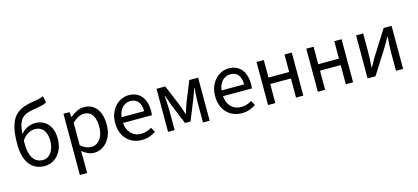

<svg xmlns="http://www.w3.org/2000/svg" viewBox="-70 -1310 4554 2094"><g transform="rotate(-15 2206.5 -262.5)"><path d="M282.4 12Q173.4 12 113.3 -68Q53.2 -148.1 53.2 -294.5Q53.2 -393.2 66.9 -461.2Q80.6 -529.2 106.7 -572.4Q132.8 -615.7 170.3 -641.2Q207.7 -666.8 254.9 -680.5Q302.2 -694.3 357.8 -702.5Q385 -706.5 401.6 -710.4Q418.3 -714.3 431 -718.6Q443.8 -723 458.5 -730L475.3 -655.3Q456.3 -643.1 431.2 -636.1Q406 -629.2 374.8 -624.2Q320.6 -615.9 280.4 -606.6Q240.2 -597.2 211.8 -578.3Q183.4 -559.5 166 -524.2Q148.6 -489 140.5 -429.6Q132.5 -370.1 132.5 -279.1Q132.5 -173.9 170.2 -115.2Q207.9 -56.5 281.7 -56.5Q319.2 -56.5 348.3 -79.6Q377.3 -102.8 394.1 -144.3Q410.9 -185.8 410.9 -240.7Q410.9 -291 395.7 -327.9Q380.6 -364.8 351.4 -384.8Q322.2 -404.9 279.7 -404.9Q244.8 -404.9 207.1 -385.8Q169.4 -366.7 131.2 -315L128.3 -376.7Q161.4 -421.8 206.7 -445Q252 -468.2 300.8 -468.2Q358.4 -468.2 402.5 -441Q446.7 -413.8 471.3 -362.8Q495.9 -311.8 495.9 -240.7Q495.9 -163.5 467.1 -106.8Q438.3 -50.1 390 -19.1Q341.7 12 282.4 12Z M626 205.1V-486.1H694L700.9 -430H703.6Q736.7 -457.9 776.6 -478Q816.6 -498.1 858.6 -498.1Q921.4 -498.1 964.3 -467.5Q1007.1 -437 1029.2 -381.3Q1051.3 -325.5 1051.3 -250.4Q1051.3 -167.6 1021.7 -109Q992 -50.4 944.2 -19.2Q896.3 12 840.8 12Q807.9 12 773.7 -2.9Q739.5 -17.8 706.1 -44.3L708.3 40.5V205.1ZM826.6 -57.2Q866.8 -57.2 898.4 -80.3Q929.9 -103.3 948.1 -146.5Q966.4 -189.7 966.4 -249.7Q966.4 -303.3 953.3 -343.7Q940.2 -384 912.1 -406.5Q884 -428.9 838.2 -428.9Q807.8 -428.9 776 -412.3Q744.2 -395.8 708.3 -362.5V-107.8Q741.6 -80.2 772.3 -68.7Q803 -57.2 826.6 -57.2Z M1378.4 12Q1312.8 12 1259.7 -18.3Q1206.5 -48.6 1175.4 -105.5Q1144.4 -162.5 1144.4 -242.9Q1144.4 -322.1 1176.1 -379.2Q1207.7 -436.4 1257.8 -467.2Q1307.8 -498 1363.9 -498Q1426.3 -498 1469.5 -469.7Q1512.8 -441.5 1535.1 -390.3Q1557.4 -339.2 1557.4 -270Q1557.4 -257.5 1556.5 -245.2Q1555.6 -232.9 1552.9 -220.8H1203.3V-285.6H1483.2Q1483.2 -356.4 1452.7 -393.9Q1422.1 -431.3 1365.1 -431.3Q1331.7 -431.3 1300 -412.7Q1268.3 -394 1247.5 -352.8Q1226.7 -311.5 1226.7 -243.7Q1226.7 -181.8 1248.4 -139.9Q1270.2 -98 1307.1 -76.6Q1343.9 -55.3 1387.7 -55.3Q1423.2 -55.3 1453.4 -65Q1483.7 -74.8 1508.7 -91.6L1538.6 -37.7Q1507.3 -16 1467.7 -2Q1428.1 12 1378.4 12Z M1676.9 0V-486H1776.1L1869.9 -260.4Q1881.2 -231.9 1891.8 -202.7Q1902.3 -173.6 1911.3 -139.7H1915.3Q1925.6 -173.6 1935.4 -202.7Q1945.2 -231.9 1955.6 -260.4L2046.8 -486H2146.6V0H2071.2V-218.4Q2071.2 -240.7 2072.6 -270.3Q2074 -299.9 2075.9 -331Q2077.9 -362.2 2080.1 -387.7H2076.1Q2066.1 -357.1 2054.7 -326Q2043.3 -294.8 2032.3 -267.1L1942.9 -45.5H1880.7L1790 -267.1Q1780 -294.8 1768.6 -326Q1757.1 -357.1 1746.1 -387.7H1742.1Q1744.4 -362.2 1746.6 -331Q1748.8 -299.9 1749.9 -270.3Q1751.1 -240.7 1751.1 -218.4V0Z M2507.4 12Q2441.8 12 2388.7 -18.3Q2335.5 -48.6 2304.4 -105.5Q2273.4 -162.5 2273.4 -242.9Q2273.4 -322.1 2305.1 -379.2Q2336.7 -436.4 2386.8 -467.2Q2436.8 -498 2492.9 -498Q2555.3 -498 2598.5 -469.7Q2641.8 -441.5 2664.1 -390.3Q2686.4 -339.2 2686.4 -270Q2686.4 -257.5 2685.5 -245.2Q2684.6 -232.9 2681.9 -220.8H2332.3V-285.6H2612.2Q2612.2 -356.4 2581.7 -393.9Q2551.1 -431.3 2494.1 -431.3Q2460.7 -431.3 2429 -412.7Q2397.3 -394 2376.5 -352.8Q2355.7 -311.5 2355.7 -243.7Q2355.7 -181.8 2377.4 -139.9Q2399.2 -98 2436.1 -76.6Q2472.9 -55.3 2516.7 -55.3Q2552.2 -55.3 2582.4 -65Q2612.7 -74.8 2637.7 -91.6L2667.6 -37.7Q2636.3 -16 2596.7 -2Q2557.1 12 2507.4 12Z M2806 0V-486.1H2888.3V-288.8H3121.9V-486.1H3204.2V0H3121.9V-215.9H2888.3V0Z M3368 0V-486.1H3450.3V-288.8H3683.9V-486.1H3766.2V0H3683.9V-215.9H3450.3V0Z M3929.9 0V-486H4010.2V-284.1Q4010.2 -244.1 4008 -198.9Q4005.7 -153.8 4001.9 -102.1H4005.9Q4020.3 -128.8 4037.5 -159.5Q4054.8 -190.2 4068.5 -212.2L4241.3 -486H4330.8V0H4250.5V-202.5Q4250.5 -241.3 4252.6 -286.7Q4254.8 -332.2 4258.8 -384.5H4254.8Q4241.1 -357 4223.8 -326.5Q4206.6 -296.1 4192.2 -273.1L4019.4 0Z"/></g></svg>

Font: Source Sans 3 Variable
Style: Regular
Weight: 200
Designer: Paul D. Hunt
Foundry: Adobe Systems Incorporated
Version: Version 3.026